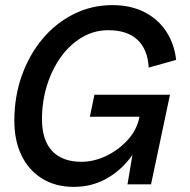

<svg xmlns="http://www.w3.org/2000/svg" viewBox="-20 -720 743 750"><path d="M268 10Q197 10 144.5 -22.5Q92 -55 64 -113Q36 -171 36 -248Q36 -342 65 -424Q94 -506 146 -568Q198 -630 268 -665Q338 -700 419 -700Q490 -700 543.5 -673Q597 -646 629 -597.5Q661 -549 668 -486L561 -456Q557 -527 517 -564.5Q477 -602 403 -602Q348 -602 301 -574.5Q254 -547 219 -499Q184 -451 164 -388Q144 -325 144 -254Q144 -173 183.5 -130.5Q223 -88 298 -88Q347 -88 395 -111Q443 -134 478.5 -173Q514 -212 524 -260L543 -350H644L570 0H478L514 -214L547 -216Q526 -150 485.5 -99Q445 -48 390 -19Q335 10 268 10ZM331 -264 349 -350H594L576 -264Z"/></svg>

Font: Radio Canada Big
Style: Italic
Weight: 400
Italic angle: -12°
Designer: Étienne Aubert Bonn
Foundry: Coppers and Brasses
Version: Version 1.001